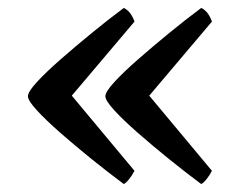

<svg xmlns="http://www.w3.org/2000/svg" viewBox="-20 -500 606 481"><path d="M290 -39Q251 -68 209.5 -101.5Q168 -135 131.5 -167Q95 -199 72.5 -223.5Q50 -248 50 -259Q50 -270 72.5 -294.5Q95 -319 131.5 -351Q168 -383 209.5 -417Q251 -451 290 -480Q296 -478 303.5 -470Q311 -462 317 -446L130 -225L131 -295L317 -72Q310 -59 302.5 -50Q295 -41 290 -39ZM484 -39Q445 -68 403.5 -101.5Q362 -135 325.5 -167Q289 -199 266.5 -223.5Q244 -248 244 -259Q244 -270 266.5 -294.5Q289 -319 325.5 -351Q362 -383 403.5 -417Q445 -451 484 -480Q490 -478 497.5 -470Q505 -462 511 -446L324 -225L325 -295L511 -72Q504 -59 496.5 -50Q489 -41 484 -39Z"/></svg>

Font: Texturina Medium 12pt Medium
Style: Regular
Weight: 500
Version: Version 1.002